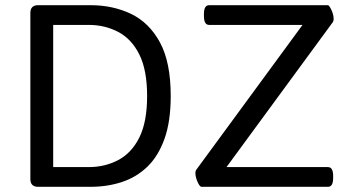

<svg xmlns="http://www.w3.org/2000/svg" viewBox="-20 -720 1351 740"><path d="M329 -700Q415 -700 485 -666.5Q555 -633 596.5 -556.5Q638 -480 638 -350Q638 -252 614 -185Q590 -118 548 -77.5Q506 -37 450 -18.5Q394 0 329 0H127Q97 0 97 -30V-670Q97 -700 127 -700ZM322 -624H185V-76H322Q384 -76 435.5 -103Q487 -130 517 -190Q547 -250 547 -350Q547 -450 517 -510Q487 -570 435.5 -597Q384 -624 322 -624ZM1244 -700Q1247 -700 1252.5 -691Q1258 -682 1262 -670Q1266 -658 1266 -647Q1266 -640 1263 -635L853 -76H1244Q1264 -76 1264 -42V-34Q1264 0 1244 0H757Q752 0 746.5 -9Q741 -18 737 -30.5Q733 -43 733 -53Q733 -60 736 -65L1146 -624H786Q766 -624 766 -658V-666Q766 -700 786 -700Z"/></svg>

Font: Asap VF Beta
Style: Regular
Weight: 400
Designer: Pablo Cosgaya
Foundry: Pablo Cosgaya
Version: Version 1.007